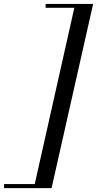

<svg xmlns="http://www.w3.org/2000/svg" viewBox="-116 -800 490 970"><path d="M-95.5 150.5V130H59.5L259.5 -760.5H114.5V-780H354.5L144.5 150.5Z"/></svg>

Font: Bodoni Moda SC 11pt
Style: Italic
Weight: 400
Italic angle: -13°
Version: Version 2.005